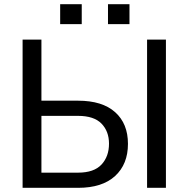

<svg xmlns="http://www.w3.org/2000/svg" viewBox="-20 -901 905 921"><path d="M178.7 -418H354.5Q470.7 -418 532.2 -363Q593.8 -308.1 593.8 -210.9Q593.8 -113.3 532 -56.6Q470.2 0 354.5 0H88.4V-710.9H178.7ZM178.7 -345.2V-72.8H354.5Q430.7 -72.8 466.8 -111.6Q502.9 -150.4 502.9 -211.9Q502.9 -271 466.8 -308.1Q430.7 -345.2 354.5 -345.2ZM775.9 0H685.5V-710.9H775.9ZM601.1 -785.2H498V-880.9H601.1ZM372.1 -785.2H268.6V-880.9H372.1Z"/></svg>

Font: Roboto Web
Style: Regular
Weight: 400
Designer: Google
Version: Version 1.200310; 2013